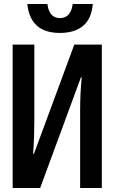

<svg xmlns="http://www.w3.org/2000/svg" viewBox="-20 -936 570 956"><path d="M43 0V-714H151V-334Q151 -300 149.5 -256.5Q148 -213 145 -170H149L350 -714H487V0H379V-385Q379 -430 381 -471Q383 -512 387 -551H383L180 0ZM278 -772Q131 -772 116 -916H216Q225 -846 278 -846Q333 -846 342 -916H442Q436 -843 394 -807.5Q352 -772 278 -772Z"/></svg>

Font: Noto Sans Mono Condensed SemiBold
Style: Regular
Weight: 600
Width: 3
Designer: Monotype Design Team
Foundry: Monotype Imaging Inc.
Version: Version 2.014